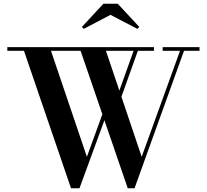

<svg xmlns="http://www.w3.org/2000/svg" viewBox="-20 -1004 1114 1034"><path d="M362.5 10 109 -730.5H19.5V-750H809V-730.5H550.5L743 -159.5L949.5 -730.5H856V-750H1054.5V-730.5H971L704.5 10H668L414 -730.5H254.5L448 -159.5L543 -421L554 -388.5L408 10ZM627.5 -465 609.5 -479 704 -743 725.5 -739ZM431 -848.5 421 -859 537 -984H614L730 -859L720 -848.5L575 -924Z"/></svg>

Font: Bodoni Moda 11pt SemiBold
Style: Regular
Weight: 600
Designer: Owen Earl
Foundry: indestructible type
Version: Version 2.004